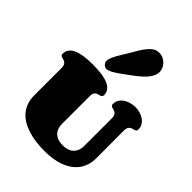

<svg xmlns="http://www.w3.org/2000/svg" viewBox="-335 -1406 1588 1588"><g transform="rotate(45 459.5 -611.5)"><path d="M824.7 -252Q824.7 -204.6 812 -166.5Q799.3 -128.4 776.4 -98.9Q753.4 -69.3 721.4 -48.3Q689.5 -27.3 651.4 -13.9Q613.3 -0.5 570.3 5.9Q527.3 12.2 481.9 12.2Q427.7 12.2 377.9 5.9Q328.1 -0.5 284.9 -14.2Q241.7 -27.8 206.5 -48.8Q171.4 -69.8 146.2 -99.6Q121.1 -129.4 107.4 -167.7Q93.8 -206.1 93.8 -253.9V-573.2Q93.8 -594.7 87.9 -606.7Q82 -618.7 73.5 -624.8Q64.9 -630.9 54.9 -633.3Q44.9 -635.7 36.4 -638.4Q27.8 -641.1 22 -646.2Q16.1 -651.4 16.1 -663.1Q16.1 -693.4 32 -715.1Q47.9 -736.8 78.4 -750.7Q108.9 -764.6 153.6 -771.2Q198.2 -777.8 255.9 -777.8Q315.4 -777.8 361.3 -771.2Q407.2 -764.6 438.2 -750.7Q469.2 -736.8 485.1 -715.1Q501 -693.4 501 -663.1Q501 -651.4 495.1 -646.2Q489.3 -641.1 480.7 -638.4Q472.2 -635.7 461.9 -633.5Q451.7 -631.3 443.1 -625.5Q434.6 -619.6 428.7 -607.7Q422.9 -595.7 422.9 -574.2V-253.9Q422.9 -219.7 432.6 -195.8Q442.4 -171.9 460 -156.7Q477.5 -141.6 501.7 -134.8Q525.9 -127.9 554.7 -127.9Q581.5 -127.9 604.7 -135Q627.9 -142.1 645 -157.2Q662.1 -172.4 672.1 -196.3Q682.1 -220.2 682.1 -253.9V-573.2Q682.1 -594.7 676.3 -606.7Q670.4 -618.7 661.9 -624.8Q653.3 -630.9 643.1 -633.3Q632.8 -635.7 624.3 -638.4Q615.7 -641.1 609.9 -646.2Q604 -651.4 604 -663.1Q604 -693.4 618.7 -715.1Q633.3 -736.8 655.8 -750.7Q678.2 -764.6 705.1 -771.2Q731.9 -777.8 756.8 -777.8Q778.8 -777.8 804.4 -771.2Q830.1 -764.6 852.1 -750.7Q874 -736.8 888.4 -715.1Q902.8 -693.4 902.8 -663.1Q902.8 -651.4 897 -646.2Q891.1 -641.1 882.3 -638.2Q873.5 -635.3 863.3 -632.8Q853 -630.4 844.2 -624Q835.4 -617.7 829.6 -605.5Q823.7 -593.3 823.7 -570.8ZM314 -877Q314 -887.2 316.9 -899.2Q319.8 -911.1 327.1 -927.5Q334.5 -943.8 346.7 -965.8Q358.9 -987.8 377.9 -1017.6Q401.4 -1054.7 422.9 -1093.3Q444.3 -1131.8 467 -1163.3Q489.7 -1194.8 515.6 -1214.8Q541.5 -1234.9 574.7 -1234.9Q601.1 -1234.9 622.3 -1224.9Q643.6 -1214.8 658.9 -1199Q674.3 -1183.1 682.6 -1163.1Q690.9 -1143.1 690.9 -1123Q690.9 -1100.6 681.4 -1079.3Q671.9 -1058.1 655.8 -1037.8Q639.6 -1017.6 618.9 -998.8Q598.1 -980 575.7 -962.4Q553.2 -944.8 531 -929Q508.8 -913.1 489.7 -898.9Q440.4 -861.8 409.2 -845.7Q377.9 -829.6 360.8 -829.6Q352.1 -829.6 343.5 -834Q335 -838.4 328.4 -845.5Q321.8 -852.5 317.9 -860.8Q314 -869.1 314 -877Z"/></g></svg>

Font: Corben
Style: Bold
Weight: 700
Designer: vernon adams
Foundry: vernon adams
Version: Version 1.101; ttfautohint (v1.6)